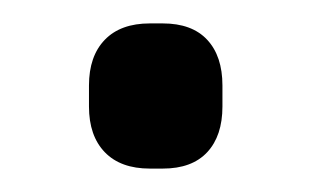

<svg xmlns="http://www.w3.org/2000/svg" viewBox="-20 -145 266 164"><path d="M108 -1Q83 -1 69.5 -15Q56 -29 56 -54V-72Q56 -97 69.5 -111Q83 -125 108 -125H119Q144 -125 157 -111Q170 -97 170 -72V-54Q170 -29 157 -15Q144 -1 119 -1Z"/></svg>

Font: Quicksand SemiBold
Style: Regular
Weight: 600
Designer: Andrew Paglinawan
Foundry: Andrew Paglinawan
Version: Version 3.004